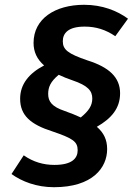

<svg xmlns="http://www.w3.org/2000/svg" viewBox="-20 -703 574 801"><path d="M345 -451C263 -479 242 -496 242 -531C242 -564 264 -592 333 -592C381 -592 421 -579 461 -552L514 -625C469 -658 407 -683 331 -683C210 -683 120 -625 120 -524C120 -487 134 -456 164 -430C101 -397 64 -352 64 -291C64 -222 107 -184 198 -155C283 -126 304 -113 304 -76C304 -43 281 -15 207 -15C162 -15 119 -27 79 -55L28 23C71 54 132 78 205 78C366 78 427 -3 427 -81C427 -120 413 -149 384 -174C445 -209 481 -251 481 -314C481 -381 434 -423 345 -451ZM250 -240C196 -258 181 -280 181 -311C181 -339 190 -362 225 -391C242 -383 261 -375 282 -368C347 -346 365 -324 365 -292C365 -263 351 -241 317 -213C298 -222 275 -231 250 -240Z"/></svg>

Font: Fira Sans Medium
Style: Italic
Weight: 500
Italic angle: -8°
Designer: bBox Type GmbH & Carrois Corporate GbR & Edenspiekermann AG
Foundry: bBox Type GmbH & Carrois Corporate GbR & Edenspiekermann AG
Version: Version 4.301;PS 004.301;hotconv 1.0.88;makeotf.lib2.5.64775